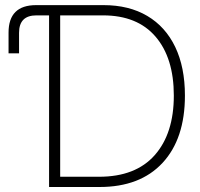

<svg xmlns="http://www.w3.org/2000/svg" viewBox="-20 -748 802 768"><path d="M14.2 -534.7V-617.7Q14.2 -727.5 124.5 -727.5H394Q496.1 -727.5 569.1 -684.3Q642.1 -641.1 680.9 -560.1Q719.7 -479 719.7 -365.7Q719.7 -192.9 630.1 -96.4Q540.5 0 378.4 0H176.3V-686.5H125.5Q56.2 -686.5 56.2 -616.7V-534.7ZM220.7 -41H376.5Q522.5 -41 598.9 -127.4Q675.3 -213.9 675.3 -365.7Q675.3 -516.1 602.3 -601.3Q529.3 -686.5 392.1 -686.5H220.7Z"/></svg>

Font: Inter Display ExtraLight
Style: Regular
Weight: 200
Designer: Rasmus Andersson
Foundry: rsms
Version: Version 4.000;git-a52131595